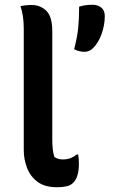

<svg xmlns="http://www.w3.org/2000/svg" viewBox="-20 -778 490 808"><path d="M80 -657Q80 -713 66 -752Q88 -757 113 -757Q149 -757 174.5 -733Q200 -709 200 -646V-195Q200 -169 202 -150.5Q204 -132 209 -117Q216 -113 224 -110Q232 -107 243 -107Q263 -107 277 -112.5Q291 -118 303 -128H309Q312 -113 312 -89Q312 -32 288 -9Q278 2 260 6Q242 10 220 10Q169 10 138.5 -12.5Q108 -35 94 -71Q80 -107 80 -146ZM336 -560Q312 -560 292 -571Q305 -621 309 -659.5Q313 -698 313 -750Q323 -753 336.5 -755.5Q350 -758 369 -758Q392 -758 406.5 -746Q421 -734 421 -710Q421 -673 407.5 -635Q394 -597 371 -575Q356 -560 336 -560Z"/></svg>

Font: Recursive Sn Csl St SmB
Style: Regular
Weight: 600
Version: Version 1.079;hotconv 1.0.112;makeotfexe 2.5.65598; ttfautoh